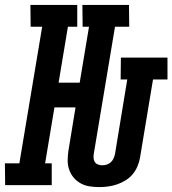

<svg xmlns="http://www.w3.org/2000/svg" viewBox="-65 -755 703 783"><path d="M340 8Q320 8 300.5 5Q281 2 264.5 -7Q248 -16 236 -30Q224 -44 217.5 -62Q211 -80 211 -100Q211 -120 214 -140L243 -317H157L119 -89H146V0H-44L-45 -89H14L107 -646H60L59 -735H250V-646H212L174 -418H260L298 -646H272L271 -735H461L462 -646H404L317 -125Q316 -116 317 -107.5Q318 -99 323 -92.5Q328 -86 336 -83.5Q344 -81 353 -81Q362 -81 371 -84Q380 -87 387 -93.5Q394 -100 398 -109Q402 -118 404 -127L454 -431H427L428 -520H618V-431H559L506 -112Q503 -94 495.5 -76.5Q488 -59 476 -44.5Q464 -30 447 -19.5Q430 -9 412 -3Q394 3 376 5.5Q358 8 340 8Z"/></svg>

Font: Iosevka HT Extended
Style: Bold Italic
Weight: 700
Width: 7
Italic angle: -9°
Monospace: yes
Designer: Belleve Invis
Foundry: Belleve Invis
Version: Version 32.3.0; ttfautohint (v1.8.4)